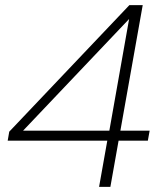

<svg xmlns="http://www.w3.org/2000/svg" viewBox="-20 -728 633 748"><path d="M10 -180H398L366 0H410L442 -180H556L563 -219H449L536 -708H484L16 -215ZM70 -219 483 -654 406 -219Z"/></svg>

Font: Momo Neue ExtLt
Style: Italic
Weight: 200
Italic angle: -10°
Designer: Ninad Kale (Devanagari), Jonny Pinhorn (Latin)
Foundry: Indian Type Foundry
Version: 4.004